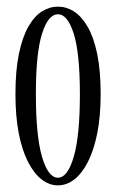

<svg xmlns="http://www.w3.org/2000/svg" viewBox="-20 -547 351 578"><path d="M154.5 11Q128 11 104.8 -7.2Q81.5 -25.5 63.8 -60.8Q46 -96 36.2 -147Q26.5 -198 26.5 -263.5Q26.5 -335 37 -385.2Q47.5 -435.5 65.5 -467Q83.5 -498.5 106.5 -512.8Q129.5 -527 154.5 -527Q179.5 -527 202.2 -512.8Q225 -498.5 243.5 -467Q262 -435.5 272.5 -385.2Q283 -335 283 -263.5Q283 -198 273 -147Q263 -96 245.2 -60.8Q227.5 -25.5 204.2 -7.2Q181 11 154.5 11ZM154.5 -12Q183.5 -12 202 -75Q220.5 -138 220.5 -263.5Q220.5 -387 202 -445.5Q183.5 -504 154.5 -504Q125 -504 106.5 -445.5Q88 -387 88 -263.5Q88 -138 106.5 -75Q125 -12 154.5 -12Z"/></svg>

Font: Imbue 48pt Light
Style: Regular
Weight: 300
Designer: Tyler Finck
Foundry: Etcetera Type Company
Version: Version 1.102